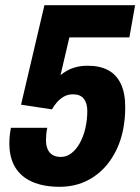

<svg xmlns="http://www.w3.org/2000/svg" viewBox="-20 -707 540 739"><path d="M210 12Q148 12 104.5 -7Q61 -26 38.5 -63Q16 -100 16 -156Q16 -170 17.5 -184.5Q19 -199 22 -215H162Q159 -202 158 -189.5Q157 -177 157 -167Q157 -147 163.5 -132.5Q170 -118 182.5 -110.5Q195 -103 214 -103Q236 -103 254.5 -117Q273 -131 287 -156Q301 -181 308.5 -213Q316 -245 316 -280Q316 -310 302.5 -327Q289 -344 261 -344Q241 -344 225.5 -335Q210 -326 198.5 -312.5Q187 -299 180 -286L61 -304L151 -687H500L478 -563H247L213 -418Q224 -427 239 -435.5Q254 -444 274 -449Q294 -454 318 -454Q364 -454 396 -437Q428 -420 445 -384.5Q462 -349 462 -295Q462 -202 429.5 -133Q397 -64 340 -26Q283 12 210 12Z"/></svg>

Font: Archivo Condensed ExtraBold
Style: Italic
Weight: 800
Width: 3
Italic angle: -10°
Designer: Hector Gatti
Foundry: Omnibus-Type
Version: Version 2.001